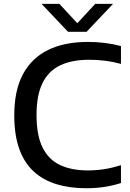

<svg xmlns="http://www.w3.org/2000/svg" viewBox="-20 -967 674 996"><path d="M428 9.5Q341.5 9.5 272.2 -11.8Q203 -33 154.2 -78Q105.5 -123 79.8 -195Q54 -267 54 -368.5Q54 -498 99.2 -582.2Q144.5 -666.5 229.8 -708Q315 -749.5 435.5 -749.5Q482.5 -749.5 524.5 -744.2Q566.5 -739 607.5 -728V-635.5Q568 -646.5 526.8 -651.8Q485.5 -657 442.5 -657Q353 -657 292.2 -628Q231.5 -599 200.5 -536Q169.5 -473 169.5 -370.5Q169.5 -264.5 201 -201.5Q232.5 -138.5 291.8 -110.8Q351 -83 435.5 -83Q480 -83 521.2 -89.5Q562.5 -96 607.5 -110V-17.5Q567.5 -4.5 522.2 2.5Q477 9.5 428 9.5ZM333 -802 195.5 -947H288L392.5 -834H369.5L474 -947H566.5L429 -802Z"/></svg>

Font: Encode Sans SC SemiExpanded Medium
Style: Regular
Weight: 500
Width: 6
Designer: Multiple Designers
Foundry: Impallari Type
Version: Version 3.002